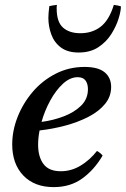

<svg xmlns="http://www.w3.org/2000/svg" viewBox="-20 -754 515 786"><path d="M435 -398Q435 -359 410 -328.5Q385 -298 342.5 -276Q300 -254 248 -240Q196 -226 142 -220Q136 -189 136 -162Q136 -112 158 -82.5Q180 -53 229 -53Q272 -53 310 -76Q348 -99 377 -136Q393 -127 400 -117Q366 -59 317 -23.5Q268 12 200 12Q121 12 75.5 -35.5Q30 -83 30 -163Q30 -219 52 -275Q74 -331 113.5 -377.5Q153 -424 207.5 -452Q262 -480 326 -480Q382 -480 408.5 -458Q435 -436 435 -398ZM150 -255Q197 -261 240.5 -277.5Q284 -294 312 -321.5Q340 -349 340 -389Q340 -411 330 -424.5Q320 -438 298 -438Q267 -438 238 -411.5Q209 -385 186 -343Q163 -301 150 -255ZM213 -734Q212 -728 212 -725.5Q212 -723 212 -719Q212 -664 238 -641Q264 -618 309 -618Q358 -618 392.5 -645Q427 -672 446 -734Q463 -732 475 -728Q475 -709 465.5 -678Q456 -647 436 -615Q416 -583 383 -561Q350 -539 302 -539Q257 -539 229.5 -559.5Q202 -580 190 -613Q178 -646 178 -681Q178 -690 179 -702Q180 -714 182 -729Q190 -731 197.5 -732Q205 -733 213 -734Z"/></svg>

Font: Tiro Devanagari Hindi
Style: Italic
Weight: 400
Italic angle: -11°
Designer: Devanagari: John Hudson & Fiona Ross, assisted by Paul Hanslow. Latin: John Hudson with Paul Hanslow, assisted by Kaja S
Foundry: Tiro Typeworks Ltd.
Version: Version 1.52